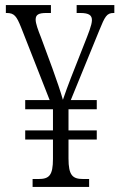

<svg xmlns="http://www.w3.org/2000/svg" viewBox="-20 -734 473 754"><path d="M108 0H330V-31H307C265 -31 249 -45 249 -112V-186H360V-222H249V-305H360V-341H258L370 -615C392 -669 399 -683 426 -683H429V-714H281V-683H295C331 -683 341 -673 341 -655C341 -636 327 -602 310 -559L258 -427C247 -399 236 -368 227 -342C219 -371 202 -421 186 -465L141 -587C129 -617 120 -642 120 -657C120 -676 131 -683 162 -683H180V-714H3V-683H6C36 -683 45 -671 63 -626L175 -341H79V-305H188V-222H79V-186H188V-110C188 -45 173 -31 131 -31H108Z"/></svg>

Font: Noto Serif Devanagari ExtraCondensed Light
Style: Regular
Weight: 300
Width: 2
Designer: Universal Thirst, Indian Type Foundry and the Monotype Design Team
Foundry: Monotype Imaging Inc.
Version: Version 2.004